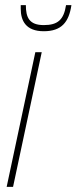

<svg xmlns="http://www.w3.org/2000/svg" viewBox="-20 -730 299 750"><path d="M151 -608C220 -608 249 -643 259 -710H238C229 -652 205 -632 151 -632C94 -632 81 -662 81 -710H61V-696C61 -649 81 -608 151 -608ZM6 0H31L143 -526H118Z"/></svg>

Font: Noto Sans ExtraCondensed Thin
Style: Italic
Weight: 100
Width: 2
Italic angle: -12°
Designer: Monotype Design Team
Foundry: Monotype Imaging Inc.
Version: Version 2.013